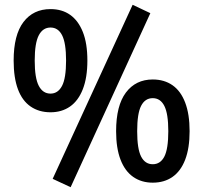

<svg xmlns="http://www.w3.org/2000/svg" viewBox="-20 -753 848 802"><path d="M275 29 200 -6 534 -733 608 -698ZM191 -284Q143 -284 108 -308Q73 -332 55 -380Q37 -428 37 -500Q37 -607 78 -661Q119 -715 191 -715Q239 -715 273 -691Q307 -667 326 -619.5Q345 -572 345 -500Q345 -429 326 -380.5Q307 -332 272.5 -308Q238 -284 191 -284ZM191 -362Q222 -362 239 -394Q256 -426 256 -500Q256 -573 239.5 -605.5Q223 -638 191 -638Q159 -638 142 -605.5Q125 -573 125 -500Q125 -427 142 -394.5Q159 -362 191 -362ZM618 10Q571 10 536.5 -14Q502 -38 483.5 -86Q465 -134 465 -205Q465 -312 506 -366.5Q547 -421 618 -421Q666 -421 700.5 -397Q735 -373 753.5 -324.5Q772 -276 772 -205Q772 -134 753.5 -86Q735 -38 700.5 -14Q666 10 618 10ZM618 -67Q650 -67 666.5 -99Q683 -131 683 -205Q683 -278 666.5 -310.5Q650 -343 618 -343Q586 -343 569.5 -311Q553 -279 553 -205Q553 -131 569.5 -99Q586 -67 618 -67Z"/></svg>

Font: Nunito Sans 7pt Condensed
Style: Bold
Weight: 700
Width: 3
Designer: Vernon Adams
Foundry: Vernon Adams
Version: Version 3.101;gftools[0.9.27]